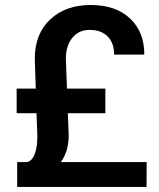

<svg xmlns="http://www.w3.org/2000/svg" viewBox="-20 -740 628 760"><path d="M248.5 -292 252 -206.1Q252 -140.1 220.7 -98.6H560.5L560.1 0H47.9V-98.6H87.9Q106.9 -103 117.4 -130.1Q127.9 -157.2 127.9 -201.7L124.5 -292H45.9V-389.2H121.6L117.7 -507.3Q117.7 -606 178.7 -663.1Q239.7 -720.2 338.9 -720.2Q438 -720.2 494.6 -667Q551.3 -613.8 551.3 -523.9H431.6Q431.6 -570.3 406 -595.9Q380.4 -621.6 334.5 -621.6Q291 -621.6 265.9 -589.8Q240.7 -558.1 240.7 -507.3L245.1 -389.2H397V-292Z"/></svg>

Font: Shabnam Medium FD
Style: Medium-FD
Weight: 500
Foundry: DejaVu fonts team - Redesigned by Saber Rastikerdar - Based on Vazir font
Version: Version 5.0.0